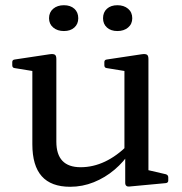

<svg xmlns="http://www.w3.org/2000/svg" viewBox="-20 -707 699 736"><path d="M225 -588Q200 -588 184 -601.5Q168 -615 168 -637Q168 -660 184 -673.5Q200 -687 225 -687Q250 -687 265 -673.5Q280 -660 280 -637Q280 -615 265 -601.5Q250 -588 225 -588ZM430 -588Q405 -588 390 -601.5Q375 -615 375 -637Q375 -660 390 -673.5Q405 -687 430 -687Q455 -687 471 -673.5Q487 -660 487 -637Q487 -615 471 -601.5Q455 -588 430 -588ZM549 -162V-28L530 -59L616 -39Q625 -36 625 -27V-15Q625 -6 615 -5L476 8Q469 9 464.5 5.5Q460 2 460 -6V-120L457 -129V-162ZM249 9Q176 9 140 -31.5Q104 -72 104 -154V-316H196V-164Q196 -66 289 -66Q385 -66 471 -152L479 -125Q455 -87 419 -56.5Q383 -26 339.5 -8.5Q296 9 249 9ZM457 -162V-316H549V-162ZM104 -316V-462L122 -432L36 -446Q27 -447 27 -457V-469Q27 -478 37 -479L170 -499Q184 -501 190 -497.5Q196 -494 196 -481V-316ZM457 -316V-462L475 -432L389 -446Q380 -447 380 -457V-469Q380 -478 390 -479L523 -499Q537 -501 543 -497.5Q549 -494 549 -481V-316Z"/></svg>

Font: Hahmlet
Style: Regular
Weight: 400
Designer: Minjoo Ham & Mark Frömberg
Foundry: hypertype
Version: Version 1.001; ttfautohint (v1.8.3)